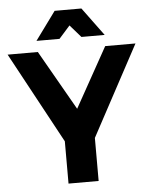

<svg xmlns="http://www.w3.org/2000/svg" viewBox="-63 -956 792 1005"><g transform="rotate(-5 333.0 -453.5)"><path d="M333 -824.2 274.9 -758.8H153.8L262.2 -907.2H402.8L512.2 -758.8H390.1ZM668.9 -700.2 414.1 -226.1V0H255.9V-222.2L-2.9 -700.2H155.8L335 -386.2L509.8 -700.2Z"/></g></svg>

Font: Montserrat arm SemiBold
Style: Regular
Weight: 600
Designer: Julieta Ulanovsky
Foundry: Julieta Ulanovsky
Version: Version 6.000;PS 006.000;hotconv 1.0.88;makeotf.lib2.5.64775